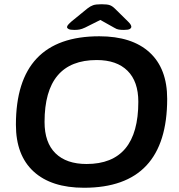

<svg xmlns="http://www.w3.org/2000/svg" viewBox="-20 -878 844 905"><path d="M376 7Q222 7 138.5 -69.5Q55 -146 55 -290Q55 -707 448 -707Q602 -707 685 -631Q768 -555 768 -412Q768 7 376 7ZM388 -105Q632 -105 632 -398Q632 -494 581 -544.5Q530 -595 436 -595Q190 -595 190 -303Q190 -206 241.5 -155.5Q293 -105 388 -105ZM331 -737Q311 -737 303.5 -741Q296 -745 296 -750Q296 -755 300.5 -760.5Q305 -766 316 -776L392 -838Q406 -849 419 -853.5Q432 -858 459 -858Q486 -858 498 -853.5Q510 -849 522 -837L584 -776Q594 -766 596.5 -760.5Q599 -755 599 -752Q599 -746 592 -741.5Q585 -737 564 -737Q551 -737 540.5 -738.5Q530 -740 519 -747L453 -784L381 -748Q366 -741 355 -739Q344 -737 331 -737Z"/></svg>

Font: Asap Semi Expanded Semi Expanded SemiBold
Style: Italic
Weight: 600
Width: 6
Italic angle: -6°
Designer: Pablo Cosgaya
Foundry: Omnibus-Type
Version: Version 3.001; ttfautohint (v1.8.4.7-5d5b)